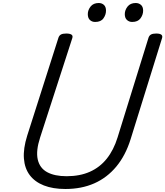

<svg xmlns="http://www.w3.org/2000/svg" viewBox="-20 -1238 1099 1277"><path d="M415 19Q332 19 272 -4.5Q212 -28 178 -73Q144 -118 139 -184Q134 -250 161 -336L369 -988Q374 -1002 385.5 -1008.5Q397 -1015 421 -1015Q444 -1015 455 -1008Q466 -1001 461 -985L247 -324Q218 -235 231 -177.5Q244 -120 293.5 -93Q343 -66 423 -66Q511 -66 577.5 -95.5Q644 -125 690 -182.5Q736 -240 762 -324L968 -988Q973 -1002 984.5 -1008.5Q996 -1015 1019 -1015Q1067 -1015 1058 -985L849 -313Q815 -204 753.5 -130Q692 -56 607 -18.5Q522 19 415 19ZM613 -1092Q592 -1092 578 -1105Q564 -1118 564 -1144Q564 -1171 582.5 -1194.5Q601 -1218 637 -1218Q657 -1218 671 -1205.5Q685 -1193 685 -1167Q685 -1140 668 -1116Q651 -1092 613 -1092ZM859 -1092Q839 -1092 824.5 -1105Q810 -1118 810 -1144Q810 -1171 828.5 -1194.5Q847 -1218 883 -1218Q903 -1218 917.5 -1205.5Q932 -1193 932 -1167Q932 -1140 914.5 -1116Q897 -1092 859 -1092Z"/></svg>

Font: Playwrite NZ
Style: Regular
Weight: 400
Designer: Veronika Burian, José Scaglione
Foundry: TypeTogether
Version: Version 1.002